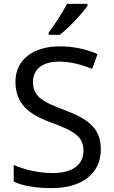

<svg xmlns="http://www.w3.org/2000/svg" viewBox="-20 -964 589 994"><path d="M433 -934V-944H327C304 -899 261 -833 232 -796V-784H290C337 -820 408 -897 433 -934ZM502 -191C502 -303 433 -350 307 -397C191 -440 151 -469 151 -541C151 -603 197 -645 286 -645C348 -645 407 -628 457 -607L485 -684C431 -708 366 -724 288 -724C153 -724 60 -655 60 -542C60 -431 122 -374 244 -330C373 -283 412 -253 412 -183C412 -112 357 -68 251 -68C175 -68 99 -89 51 -110V-24C96 -2 167 10 247 10C403 10 502 -64 502 -191Z"/></svg>

Font: Noto Sans Newa
Style: Regular
Weight: 400
Designer: Monotype Design Team
Foundry: Monotype Imaging Inc.
Version: Version 2.007